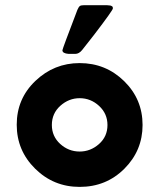

<svg xmlns="http://www.w3.org/2000/svg" viewBox="-20 -714 620 745"><path d="M44.9 -230Q44.9 -331.1 117.4 -400.1Q189.9 -469.2 289.1 -469.2Q390.1 -469.2 461.7 -399.2Q533.2 -329.1 533.2 -229Q533.2 -129.9 462.6 -59.3Q392.1 11.2 289.1 11.2Q188 11.2 116.5 -59.3Q44.9 -129.9 44.9 -230ZM181.2 -229Q181.2 -185.1 213.6 -155.5Q246.1 -126 289.1 -126Q331.1 -126 364 -155Q397 -184.1 397 -229Q397 -272.9 364.5 -303Q332 -333 289.1 -333Q247.1 -333 214.1 -303.5Q181.2 -273.9 181.2 -229ZM222.2 -519Q222.2 -523.9 280.3 -675.8Q285.2 -687 289.6 -690.4Q293.9 -693.8 305.2 -693.8H395Q396 -693.8 399.4 -693.4Q402.8 -692.9 404.5 -692.9Q406.2 -692.9 408.7 -692.4Q411.1 -691.9 412.6 -690.9Q414.1 -689.9 415.5 -689Q417 -688 417.5 -686Q418 -684.1 418 -681.2Q418 -674.3 345.2 -579.1Q317.4 -543 298.8 -520Q286.6 -504.9 272 -504.9H246.1Q222.2 -506.8 222.2 -519Z"/></svg>

Font: CMU Sans Serif
Style: Bold
Weight: 700
Version: Version 0.7.0